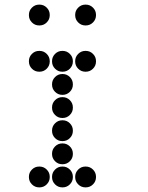

<svg xmlns="http://www.w3.org/2000/svg" viewBox="-20 -815 640 830"><path d="M149 -795Q131 -795 118 -782Q105 -769 105 -751V-749Q105 -731 118 -718Q131 -705 149 -705H151Q169 -705 182 -718Q195 -731 195 -749V-751Q195 -769 182 -782Q169 -795 151 -795ZM349 -795Q331 -795 318 -782Q305 -769 305 -751V-749Q305 -731 318 -718Q331 -705 349 -705H351Q369 -705 382 -718Q395 -731 395 -749V-751Q395 -769 382 -782Q369 -795 351 -795ZM149 -595Q131 -595 118 -582Q105 -569 105 -551V-549Q105 -531 118 -518Q131 -505 149 -505H151Q169 -505 182 -518Q195 -531 195 -549V-551Q195 -569 182 -582Q169 -595 151 -595ZM249 -595Q231 -595 218 -582Q205 -569 205 -551V-549Q205 -531 218 -518Q231 -505 249 -505H251Q269 -505 282 -518Q295 -531 295 -549V-551Q295 -569 282 -582Q269 -595 251 -595ZM349 -595Q331 -595 318 -582Q305 -569 305 -551V-549Q305 -531 318 -518Q331 -505 349 -505H351Q369 -505 382 -518Q395 -531 395 -549V-551Q395 -569 382 -582Q369 -595 351 -595ZM249 -495Q231 -495 218 -482Q205 -469 205 -451V-449Q205 -431 218 -418Q231 -405 249 -405H251Q269 -405 282 -418Q295 -431 295 -449V-451Q295 -469 282 -482Q269 -495 251 -495ZM249 -395Q231 -395 218 -382Q205 -369 205 -351V-349Q205 -331 218 -318Q231 -305 249 -305H251Q269 -305 282 -318Q295 -331 295 -349V-351Q295 -369 282 -382Q269 -395 251 -395ZM249 -295Q231 -295 218 -282Q205 -269 205 -251V-249Q205 -231 218 -218Q231 -205 249 -205H251Q269 -205 282 -218Q295 -231 295 -249V-251Q295 -269 282 -282Q269 -295 251 -295ZM249 -195Q231 -195 218 -182Q205 -169 205 -151V-149Q205 -131 218 -118Q231 -105 249 -105H251Q269 -105 282 -118Q295 -131 295 -149V-151Q295 -169 282 -182Q269 -195 251 -195ZM149 -95Q131 -95 118 -82Q105 -69 105 -51V-49Q105 -31 118 -18Q131 -5 149 -5H151Q169 -5 182 -18Q195 -31 195 -49V-51Q195 -69 182 -82Q169 -95 151 -95ZM249 -95Q231 -95 218 -82Q205 -69 205 -51V-49Q205 -31 218 -18Q231 -5 249 -5H251Q269 -5 282 -18Q295 -31 295 -49V-51Q295 -69 282 -82Q269 -95 251 -95ZM349 -95Q331 -95 318 -82Q305 -69 305 -51V-49Q305 -31 318 -18Q331 -5 349 -5H351Q369 -5 382 -18Q395 -31 395 -49V-51Q395 -69 382 -82Q369 -95 351 -95Z"/></svg>

Font: Doto Rounded Black
Style: Regular
Weight: 900
Monospace: yes
Version: Version 1.000